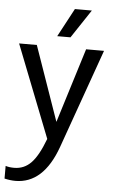

<svg xmlns="http://www.w3.org/2000/svg" viewBox="-60 -740 582 982"><g transform="rotate(5 231.0 -249.0)"><path d="M1 0ZM451 -500 270 9Q201 202 57 202Q31 202 1 195V130Q19 136 45 136Q96 136 132 99Q168 62 201 -26L15 -500H106L240 -117L359 -500ZM284 -700H371L274 -554H206Z"/></g></svg>

Font: Sarabun
Style: Regular
Weight: 400
Designer: Suppakit Chalermlarp | Katatrad Co.,Ltd.
Foundry: Cadson Demak Co.,Ltd.
Version: Version 1.000; ttfautohint (v1.6)